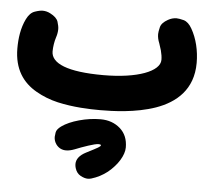

<svg xmlns="http://www.w3.org/2000/svg" viewBox="-55 -448 979 912"><g transform="rotate(5 435.0 8.0)"><path d="M9.3 -182.1C9.3 -83 53.2 -21.5 118.2 15.6C150.4 34.2 185.5 47.9 223.1 56.6C298.3 73.7 374 76.2 426.8 76.2C485.4 76.2 595.2 73.2 689.9 40C785.2 6.3 863.8 -60.1 863.8 -187C863.8 -245.6 850.1 -302.7 824.2 -347.7C813 -367.7 799.8 -379.9 784.7 -384.3C769.5 -388.2 757.8 -390.1 750.5 -390.1C736.3 -390.1 723.1 -386.2 710 -378.9C689.9 -367.7 678.2 -355 674.8 -340.8C671.4 -326.7 669.4 -315.4 669.4 -308.1C669.4 -293.9 672.4 -279.8 678.7 -264.6C680.7 -259.3 684.1 -248.5 689 -232.4C693.4 -215.8 695.8 -200.7 695.8 -187C695.8 -132.3 589.8 -90.8 426.8 -90.8C255.4 -90.8 177.2 -125 177.2 -182.1C177.2 -203.6 181.6 -231 187.5 -248.5C192.4 -263.2 194.8 -276.9 194.8 -289.6C194.8 -299.3 192.4 -311 188 -325.2C183.1 -339.4 170.4 -351.1 150.4 -361.3C138.2 -367.7 126 -370.6 113.8 -370.6C104.5 -370.6 92.3 -368.2 76.7 -362.8C60.5 -357.4 47.9 -344.2 37.6 -323.7C15.6 -279.3 9.3 -229 9.3 -182.1ZM335 360.4C339.8 376.5 348.6 388.2 361.8 395.5C374.5 402.3 386.2 405.8 396.5 405.8C401.9 405.8 407.7 404.8 413.1 403.3C440.9 395 466.3 381.8 489.3 363.8C534.2 327.1 563.5 279.8 563.5 242.2C563.5 204.1 551.3 174.3 526.4 152.3C501.5 130.4 470.2 119.1 432.6 119.1C398.9 119.1 364.7 124 331.1 133.3C297.4 142.6 269.5 154.8 248.5 169.9C234.4 180.2 226.6 190.4 225.1 200.7C223.6 210.9 222.7 217.8 222.7 221.2C222.7 234.4 226.6 246.6 234.9 257.8C246.6 272.9 262.2 280.8 281.7 280.8C293.9 280.8 307.1 277.8 322.3 272C341.8 264.2 362.8 256.3 385.3 249C407.7 241.7 423.3 237.8 432.6 237.8C440.9 237.8 444.8 239.3 444.8 242.2C444.8 245.1 440.9 249 432.6 253.9C424.3 258.8 405.8 268.6 377.9 282.7C347.2 298.3 332 317.9 332 341.3C332 347.7 333 354 335 360.4Z"/></g></svg>

Font: Mikhak Black
Style: Regular
Weight: 900
Designer: Amin Abedi
Version: Version 3.2